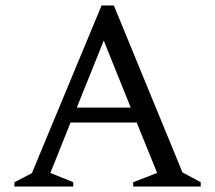

<svg xmlns="http://www.w3.org/2000/svg" viewBox="-20 -685 790 705"><path d="M33 0V-16L97 -49L353 -665H398L650 -52L717 -16V0H469V-16L557 -50L482 -235H239L165 -50L249 -16V0ZM262 -290H460L361 -536Z"/></svg>

Font: Spectral SC
Style: Regular
Weight: 400
Designer: Jean-Baptiste Levee
Foundry: Production Type
Version: Version 2.001